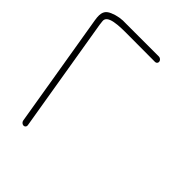

<svg xmlns="http://www.w3.org/2000/svg" viewBox="-235 -762 879 879"><g transform="rotate(45 204.5 -323.0)"><path d="M78.8 -7 -13.9 -564C-15 -570.7 -15.8 -577.3 -16.3 -584C-22.9 -624.1 50 -625.1 119.2 -624.5C159.5 -624.2 215.1 -624 286.1 -624C294 -624 299.9 -631.1 298.6 -639C297.3 -646.9 289 -654 281.1 -654H69.1C40 -655.8 12.4 -651.1 -13.6 -640C-42.1 -627.8 -51.6 -610.1 -43.9 -564L48.8 -7C50.2 0.9 58.4 8 66.3 8C74.3 8 80.2 0.9 78.8 -7Z"/></g></svg>

Font: MewTooHand
Style: Lta
Weight: 400
Designer: Mew Too, Robert Jablonski
Version: Version 0.77